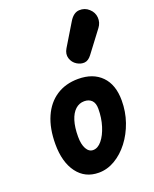

<svg xmlns="http://www.w3.org/2000/svg" viewBox="-157 -939 826 1033"><g transform="rotate(-20 256.0 -423.0)"><path d="M227.5 6Q149 6 104 -54.5Q59 -115 59 -218Q59 -308 87.5 -372.8Q116 -437.5 168.8 -472Q221.5 -506.5 293.5 -506.5Q378.5 -506.5 426.8 -457.2Q475 -408 475 -317.5Q475 -253.5 454.8 -195.2Q434.5 -137 399.8 -91.8Q365 -46.5 320.5 -20.2Q276 6 227.5 6ZM187.5 -214Q187.5 -170 201.8 -144.5Q216 -119 240 -119Q267 -119 290 -147Q313 -175 327.2 -220.5Q341.5 -266 341.5 -318.5Q341.5 -351 325.8 -366.8Q310 -382.5 283.5 -382.5Q254.5 -382.5 232.8 -362.8Q211 -343 199.2 -305.2Q187.5 -267.5 187.5 -214ZM314.5 -588.5Q291.5 -602.5 283.2 -628.8Q275 -655 291.5 -682.5L368.5 -810Q392.5 -850 425.2 -851.8Q458 -853.5 481 -832Q504.5 -811 506.8 -781Q509 -751 490.5 -726.5L398 -604Q379.5 -579.5 357.8 -577.5Q336 -575.5 314.5 -588.5Z"/></g></svg>

Font: Edu VIC WA NT Hand Pre
Style: Regular
Weight: 400
Designer: Tina and Corey Anderson, Eben Sorkin, Mirko Velimirovic
Foundry: Google for Education
Version: Version 1.000